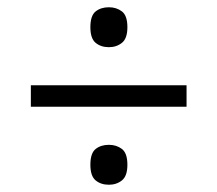

<svg xmlns="http://www.w3.org/2000/svg" viewBox="-20 -622 599 529"><path d="M65 -328V-387H494V-328ZM280 -113Q258 -113 243.5 -125Q229 -137 229 -168Q229 -200 243.5 -211.5Q258 -223 280 -223Q301 -223 316 -211.5Q331 -200 331 -168Q331 -137 316 -125Q301 -113 280 -113ZM280 -492Q258 -492 243.5 -504Q229 -516 229 -547Q229 -579 243.5 -590.5Q258 -602 280 -602Q301 -602 316 -590.5Q331 -579 331 -547Q331 -516 316 -504Q301 -492 280 -492Z"/></svg>

Font: Noto Serif Vithkuqi
Style: Regular
Weight: 400
Version: Version 1.005